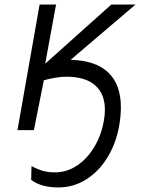

<svg xmlns="http://www.w3.org/2000/svg" viewBox="-20 -570 640 841"><path d="M116.5 218 118 157.5Q146 172.5 169.2 178.8Q192.5 185 220 185Q274 185 319.2 154Q364.5 123 394.5 71.2Q424.5 19.5 435 -41Q439.5 -66.5 439.5 -89Q439.5 -159.5 396.2 -196.8Q353 -234 271 -234Q229.5 -234 172 -218.5L128.5 0H56.5L153.5 -550H225.5L178 -291L467.5 -550H573.5L289.5 -308Q399 -305 454.2 -252.5Q509.5 -200 509.5 -100Q509.5 -62.5 502 -19Q488.5 57.5 451.2 118.8Q414 180 358.2 215.5Q302.5 251 235.5 251Q160.5 251 116.5 218Z"/></svg>

Font: JuliaMono Black
Style: Italic
Weight: 900
Italic angle: -9°
Monospace: yes
Designer: cormullion
Foundry: corm
Version: Version 0.057; ttfautohint (v1.8.4)